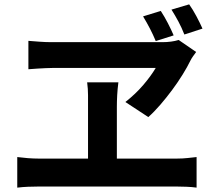

<svg xmlns="http://www.w3.org/2000/svg" viewBox="-20 -843 996 879"><path d="M59 -124Q82 -121 107.5 -119Q133 -117 156 -117H383V-356Q383 -379 383 -407.5Q383 -436 379 -466H522Q518 -435 516.5 -407Q515 -379 515 -355V-117H790Q816 -117 838.5 -119.5Q861 -122 880 -124V16Q860 13 833.5 12Q807 11 790 11H156Q133 11 108.5 12Q84 13 59 16ZM110 -656Q134 -654 162 -652Q190 -650 214 -650H724Q744 -650 763 -652.5Q782 -655 798 -660L878 -605Q870 -594 863.5 -585Q857 -576 852 -566Q838 -537 816 -501.5Q794 -466 768 -431Q742 -396 714 -363.5Q686 -331 659 -307L554 -376Q601 -413 636 -454Q671 -495 693 -532H224Q209 -532 189.5 -531Q170 -530 152 -529Q132 -528 110 -526ZM846 -823Q863 -799 879 -769Q895 -739 907 -712L824 -685Q812 -716 797 -744Q782 -772 765 -799ZM693 -655Q681 -684 666.5 -712Q652 -740 635 -768L716 -793Q733 -767 748.5 -737Q764 -707 775 -681Z"/></svg>

Font: Kinto Sans
Style: Bold
Weight: 700
Designer: Authors: Ryoko NISHIZUKA  (kana & ideographs); Paul D. Hunt (Latin, Greek & Cyrillic); Wenlong ZHANG  (bopomofo); Sandol
Foundry: Adobe Systems Incorporated, ookami Inc.
Version: Version 0.001